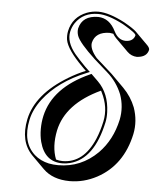

<svg xmlns="http://www.w3.org/2000/svg" viewBox="-54 -744 700 857"><g transform="rotate(5 296.0 -315.5)"><path d="M319.3 -430.2 307.1 -441.9Q303.2 -445.8 301.8 -447.3Q231.4 -517.6 223.6 -561Q220.7 -580.1 224.6 -600.1Q238.3 -664.6 301.3 -689Q326.2 -698.2 352.5 -698.2Q400.4 -697.8 470.7 -661.1Q513.7 -636.7 526.4 -624L583 -567.4Q593.3 -556.2 592.3 -548.3Q585.4 -516.6 545.9 -512.7Q542.5 -512.2 540.5 -512.2Q515.6 -513.2 497.6 -530.8L440.9 -587.4Q432.6 -596.2 426.8 -606Q418 -607.9 410.2 -608.4Q346.7 -607.4 335 -557.6Q330.1 -529.3 362.8 -491.2L420.4 -439.9Q428.7 -432.6 435.5 -426.3L492.2 -369.6Q528.3 -333 546.4 -286.6Q567.4 -227.1 555.2 -167.5Q524.9 -25.9 411.6 35.2Q353 66.4 289.6 66.4Q213.9 65.9 170.9 23.4L114.3 -33.2Q57.1 -91.8 78.1 -192.9Q102.5 -307.1 243.7 -392.1Q280.8 -414.6 319.3 -430.2ZM221.2 -24.4Q234.9 -20 250.5 -20Q345.2 -20 393.1 -133.8Q407.7 -168.9 417 -211.9Q430.7 -276.4 397.9 -341.3Q396 -345.2 394.5 -348.1Q240.7 -276.4 214.4 -154.3Q199.2 -80.1 221.2 -24.4ZM371.6 -379.4 370.1 -380.9ZM339.4 -416 345.7 -418.9 377 -388.2Q427.2 -338.4 430.2 -255.4Q431.2 -231 426.8 -210Q391.1 -41.5 284.7 -14.2Q267.1 -9.8 250.5 -9.8Q171.4 -9.8 148.4 -97.2Q141.6 -124 141.6 -154.3Q141.6 -184.6 147.9 -212.9Q176.8 -342.8 339.4 -416ZM337.4 -426.8 323.2 -420.9Q199.7 -370.6 132.8 -284.2Q98.1 -238.8 87.9 -190.9Q66.4 -89.4 126 -35.6Q152.8 -12.2 190.9 -3.9Q210.9 0 232.9 0Q335 0 409.7 -74.2Q468.8 -134.3 488.8 -226.1Q500.5 -283.7 480.5 -339.4Q458.5 -394 414.1 -432.6L354 -485.8Q282.7 -552.2 271.5 -583Q265.6 -600.1 268.6 -616.2Q282.7 -674.3 353.5 -674.8Q404.8 -673.3 432.1 -617.2Q451.2 -579.6 483.9 -579.1Q513.2 -579.1 523.4 -600.1Q524.9 -604 525.9 -606.9Q527.8 -616.2 471.7 -648.9Q468.3 -650.9 465.8 -652.3Q397.5 -688 352.5 -688Q285.6 -688 251 -637.7Q238.8 -619.1 234.4 -598.1Q224.6 -552.2 266.6 -500.5Q284.7 -479 314 -449.2Z"/></g></svg>

Font: Linux Biolinum Shadow O
Style: Italic
Weight: 400
Italic angle: -12°
Designer: Philipp H. Poll
Foundry: Philipp H. Poll
Version: Version 0.6.2